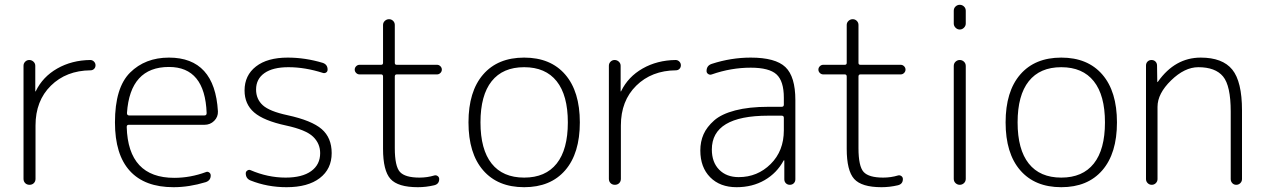

<svg xmlns="http://www.w3.org/2000/svg" viewBox="-20 -770 5268 800"><path d="M78 -25V-496Q78 -506 85 -513Q92 -520 102 -520Q112 -520 119.5 -513Q127 -506 127 -496V-390Q127 -389 128 -389Q129 -389 129 -390Q158 -450 218.5 -484.5Q279 -519 356 -520Q365 -520 371.5 -513.5Q378 -507 378 -498Q378 -489 372 -483Q366 -477 357 -477Q256 -476 192 -413Q128 -350 128 -247V-25Q128 -14 121 -7Q114 0 103 0Q92 0 85 -7Q78 -14 78 -25Z M684 -491Q522 -491 509 -299Q509 -289 518 -289H832Q841 -289 841 -299Q834 -491 684 -491ZM703 10Q583 10 521 -58Q459 -126 459 -260Q459 -405 522 -467.5Q585 -530 684 -530Q875 -530 888 -306Q889 -283 872.5 -266.5Q856 -250 832 -250H516Q508 -250 508 -241Q514 -29 706 -29Q773 -29 838 -53Q845 -56 851.5 -51.5Q858 -47 858 -39Q858 -18 837 -11Q768 10 703 10Z M1172 -247Q1079 -267 1039 -301.5Q999 -336 999 -393Q999 -456 1046.5 -493Q1094 -530 1179 -530Q1252 -530 1325 -508Q1345 -501 1345 -480Q1345 -472 1339 -468Q1333 -464 1326 -466Q1251 -490 1182 -490Q1117 -490 1082 -465.5Q1047 -441 1047 -397Q1047 -357 1075 -331.5Q1103 -306 1178 -290Q1279 -268 1320.5 -232Q1362 -196 1362 -132Q1362 -66 1312.5 -28Q1263 10 1174 10Q1094 10 1024 -18Q1004 -26 1004 -48Q1004 -55 1010.5 -59.5Q1017 -64 1024 -61Q1096 -30 1170 -30Q1239 -30 1276.5 -57Q1314 -84 1314 -132Q1314 -172 1284.5 -200.5Q1255 -229 1172 -247Z M1478 -460Q1470 -460 1464 -466Q1458 -472 1458 -480Q1458 -488 1464 -494Q1470 -500 1478 -500H1568Q1576 -500 1576 -508V-666Q1576 -676 1583.5 -683Q1591 -690 1601 -690Q1611 -690 1618 -683Q1625 -676 1625 -666V-508Q1625 -500 1633 -500H1801Q1809 -500 1815 -494Q1821 -488 1821 -480Q1821 -472 1815 -466Q1809 -460 1801 -460H1633Q1625 -460 1625 -451V-153Q1625 -77 1646.5 -53.5Q1668 -30 1728 -30Q1760 -30 1790 -39Q1797 -41 1803.5 -36.5Q1810 -32 1810 -24Q1810 -3 1789 2Q1755 10 1721 10Q1638 10 1607 -24.5Q1576 -59 1576 -150V-451Q1576 -460 1568 -460Z M2299.5 -431.5Q2253 -490 2164 -490Q2075 -490 2028.5 -431.5Q1982 -373 1982 -260Q1982 -147 2028.5 -88.5Q2075 -30 2164 -30Q2253 -30 2299.5 -88.5Q2346 -147 2346 -260Q2346 -373 2299.5 -431.5ZM2335 -60.5Q2274 10 2164 10Q2054 10 1993 -60.5Q1932 -131 1932 -260Q1932 -389 1993 -459.5Q2054 -530 2164 -530Q2274 -530 2335 -459.5Q2396 -389 2396 -260Q2396 -131 2335 -60.5Z M2517 -25V-496Q2517 -506 2524 -513Q2531 -520 2541 -520Q2551 -520 2558.5 -513Q2566 -506 2566 -496V-390Q2566 -389 2567 -389Q2568 -389 2568 -390Q2597 -450 2657.5 -484.5Q2718 -519 2795 -520Q2804 -520 2810.5 -513.5Q2817 -507 2817 -498Q2817 -489 2811 -483Q2805 -477 2796 -477Q2695 -476 2631 -413Q2567 -350 2567 -247V-25Q2567 -14 2560 -7Q2553 0 2542 0Q2531 0 2524 -7Q2517 -14 2517 -25Z M3181 -288Q2946 -288 2946 -147Q2946 -94 2976.5 -63Q3007 -32 3058 -32Q3136 -32 3191 -86.5Q3246 -141 3246 -227V-279Q3246 -288 3237 -288ZM3049 10Q2980 10 2939 -31.5Q2898 -73 2898 -143Q2898 -180 2911.5 -210.5Q2925 -241 2955.5 -268Q2986 -295 3043.5 -310Q3101 -325 3181 -325H3237Q3246 -325 3246 -334V-363Q3246 -432 3215.5 -460Q3185 -488 3108 -488Q3026 -488 2946 -460Q2938 -457 2931 -461.5Q2924 -466 2924 -474Q2924 -497 2946 -504Q3026 -530 3108 -530Q3211 -530 3252.5 -490.5Q3294 -451 3294 -353V-23Q3294 -13 3287.5 -6.5Q3281 0 3271 0Q3261 0 3254.5 -6.5Q3248 -13 3248 -23V-101Q3248 -102 3247 -102Q3245 -102 3245 -101Q3217 -49 3166 -19.5Q3115 10 3049 10Z M3410 -460Q3402 -460 3396 -466Q3390 -472 3390 -480Q3390 -488 3396 -494Q3402 -500 3410 -500H3500Q3508 -500 3508 -508V-666Q3508 -676 3515.5 -683Q3523 -690 3533 -690Q3543 -690 3550 -683Q3557 -676 3557 -666V-508Q3557 -500 3565 -500H3733Q3741 -500 3747 -494Q3753 -488 3753 -480Q3753 -472 3747 -466Q3741 -460 3733 -460H3565Q3557 -460 3557 -451V-153Q3557 -77 3578.5 -53.5Q3600 -30 3660 -30Q3692 -30 3722 -39Q3729 -41 3735.5 -36.5Q3742 -32 3742 -24Q3742 -3 3721 2Q3687 10 3653 10Q3570 10 3539 -24.5Q3508 -59 3508 -150V-451Q3508 -460 3500 -460Z M3954 -25V-495Q3954 -506 3961.5 -513Q3969 -520 3979 -520Q3989 -520 3996.5 -513Q4004 -506 4004 -495V-25Q4004 -14 3996.5 -7Q3989 0 3979 0Q3969 0 3961.5 -7Q3954 -14 3954 -25ZM3954 -672V-725Q3954 -736 3961.5 -743Q3969 -750 3979 -750Q3989 -750 3996.5 -743Q4004 -736 4004 -725V-672Q4004 -662 3996.5 -654.5Q3989 -647 3979 -647Q3969 -647 3961.5 -654.5Q3954 -662 3954 -672Z M4537.5 -431.5Q4491 -490 4402 -490Q4313 -490 4266.5 -431.5Q4220 -373 4220 -260Q4220 -147 4266.5 -88.5Q4313 -30 4402 -30Q4491 -30 4537.5 -88.5Q4584 -147 4584 -260Q4584 -373 4537.5 -431.5ZM4573 -60.5Q4512 10 4402 10Q4292 10 4231 -60.5Q4170 -131 4170 -260Q4170 -389 4231 -459.5Q4292 -530 4402 -530Q4512 -530 4573 -459.5Q4634 -389 4634 -260Q4634 -131 4573 -60.5Z M4755 -24V-497Q4755 -507 4761.5 -513.5Q4768 -520 4778 -520Q4788 -520 4794.5 -513.5Q4801 -507 4801 -497L4802 -429Q4802 -428 4803 -428L4805 -430Q4876 -530 4983 -530Q5074 -530 5114.5 -480Q5155 -430 5155 -310V-24Q5155 -14 5148 -7Q5141 0 5131 0Q5121 0 5114.5 -7Q5108 -14 5108 -24V-305Q5108 -413 5076 -451.5Q5044 -490 4973 -490Q4916 -490 4859.5 -435Q4803 -380 4803 -325V-24Q4803 -14 4796 -7Q4789 0 4779 0Q4769 0 4762 -7Q4755 -14 4755 -24Z"/></svg>

Font: Rounded Mplus 1c Light
Style: Regular
Weight: 300
Version: Version 1.059.20150529